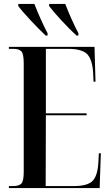

<svg xmlns="http://www.w3.org/2000/svg" viewBox="-20 -951 558 971"><path d="M25 0H484L490 -176H480L477 -122Q472 -58 446 -34Q420 -10 352 -10H211L212 -368H418V-378H212V-704H324Q392 -704 419 -679Q446 -654 451 -584L453 -538H463L458 -714H25V-704H47Q76 -704 88 -691.5Q100 -679 100 -630V-81Q100 -34 87.5 -22Q75 -10 47 -10H25ZM211 -771H220L221 -782Q203 -816 185 -856.5Q167 -897 154 -931H73L72 -921Q91 -895 135 -848Q179 -801 211 -771ZM367 -771H376L377 -782Q359 -816 341 -856.5Q323 -897 310 -931H229L228 -921Q247 -895 290.5 -848Q334 -801 367 -771Z"/></svg>

Font: Noto Serif Display Condensed Semi
Style: Regular
Weight: 600
Width: 3
Designer: Monotype Design Team
Foundry: Monotype Imaging Inc.
Version: Version 1.900